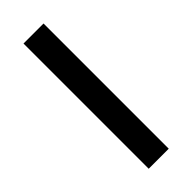

<svg xmlns="http://www.w3.org/2000/svg" viewBox="-233 -730 759 759"><g transform="rotate(-45 147.0 -350.0)"><path d="M91 0V-700H203V0Z"/></g></svg>

Font: Geologica Cursive
Style: Regular
Weight: 400
Designer: Sindre Bremnes, Frode Helland
Foundry: Monokrom Skriftforlag AS
Version: Version 1.010;gftools[0.9.28]